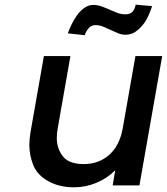

<svg xmlns="http://www.w3.org/2000/svg" viewBox="-20 -790 711 818"><path d="M269 -648Q275 -665 285 -686Q295 -707 308.5 -725.5Q322 -744 339.5 -756.5Q357 -769 377 -769Q395 -769 412 -763Q429 -757 445.5 -749.5Q462 -742 479 -735.5Q496 -729 514 -729Q535 -729 545 -740.5Q555 -752 558 -770L628 -764Q622 -745 612.5 -723.5Q603 -702 588.5 -684Q574 -666 556 -654Q538 -642 515 -642Q498 -642 482.5 -648.5Q467 -655 451 -662.5Q435 -670 419.5 -676.5Q404 -683 387 -683Q368 -683 356.5 -668.5Q345 -654 341 -640ZM671 -551 574 0H460L471 -65Q438 -31 391.5 -11.5Q345 8 296 8Q231 8 184 -19Q137 -46 121 -88.5Q105 -131 105 -171Q105 -197 110 -227L167 -551H280L226 -244Q222 -222 222 -202Q222 -158 247.5 -124.5Q273 -91 337 -91Q401 -91 445.5 -130.5Q490 -170 503 -244L557 -551Z"/></svg>

Font: Fz Poppins Med
Style: Italic
Weight: 500
Italic angle: -10°
Designer: Ninad Kale (Devanagari), Jonny Pinhorn (Latin)
Foundry: Indian Type Foundry
Version: Vit hóa bi Vntype.Com & FontZin.Com